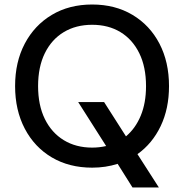

<svg xmlns="http://www.w3.org/2000/svg" viewBox="-20 -732 817 852"><path d="M389 12Q287 12 210 -33.5Q133 -79 90 -161Q47 -243 47 -350Q47 -457 90 -538.5Q133 -620 210 -666Q287 -712 389 -712Q491 -712 568 -666Q645 -620 687.5 -538.5Q730 -457 730 -350Q730 -250 693 -172.5Q656 -95 590 -48L685 100H568L502 -5Q449 12 389 12ZM389 -77Q421 -77 451 -84L327 -279H442L539 -127Q581 -162 604.5 -218.5Q628 -275 628 -350Q628 -435 598 -496Q568 -557 514.5 -589.5Q461 -622 389 -622Q317 -622 263 -589.5Q209 -557 179 -496Q149 -435 149 -350Q149 -265 179 -204Q209 -143 263 -110Q317 -77 389 -77Z"/></svg>

Font: DM Sans Medium
Style: Regular
Weight: 500
Designer: Colophon Foundry, Jonny Pinhorn
Foundry: Colophon Foundry
Version: Version 4.004; ttfautohint (v1.8.4.7-5d5b)